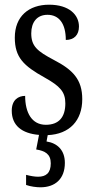

<svg xmlns="http://www.w3.org/2000/svg" viewBox="-20 -565 401 817"><path d="M152 232C214 232 256 197 256 128C256 74 224 44 178 37L183 10C276 6 330 -52 330 -143C330 -227 290 -268 209 -310C139 -347 113 -368 113 -423C113 -470 137 -502 182 -502C231 -502 260 -465 260 -395C296 -395 316 -417 316 -452C316 -502 274 -545 189 -545C102 -545 43 -495 43 -405C43 -321 80 -285 170 -235C236 -198 258 -174 258 -125C258 -67 231 -34 175 -34C115 -34 87 -86 87 -157C58 -157 30 -140 30 -94C30 -31 73 3 146 9L134 71C171 77 196 90 196 130C196 172 175 187 142 187C128 187 110 184 91 179V222C110 229 136 232 152 232Z"/></svg>

Font: Noto Serif Sinhala ExtraCondensed
Style: Regular
Weight: 400
Width: 2
Designer: Jelle Bosma - Monotype Design Team
Foundry: Monotype Imaging Inc.
Version: Version 2.007